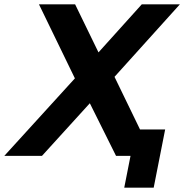

<svg xmlns="http://www.w3.org/2000/svg" viewBox="-63 -720 851 887"><path d="M284 -700 392 -478 592 -700H768L466 -365L643 0H473L352 -243L131 0H-43L283 -358L117 -700ZM511 147 540 0H473L496 -122H700L647 147Z"/></svg>

Font: Argentum Sans Medium
Style: Italic
Weight: 500
Italic angle: -11°
Designer: Julieta Ulanovsky (font), Cristiano Sobral (main changes and remaster)
Foundry: Julieta Ulanovsky (font), Cristiano Sobral (main changes and remaster)
Version: Version 2.007;June 15, 2022;FontCreator 14.0.0.2814 64-bit; 